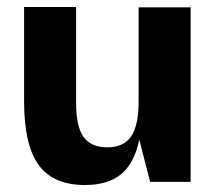

<svg xmlns="http://www.w3.org/2000/svg" viewBox="-20 -521 626 550"><path d="M410 0 379 -121Q365 -54 327.5 -22.5Q290 9 223 9Q133 9 91 -48Q49 -105 49 -231V-501H198V-226Q198 -158 219.5 -128.5Q241 -99 287 -99Q334 -99 355.5 -130Q377 -161 377 -230V-500H526V0Z"/></svg>

Font: Fivo Sans Modern
Style: Regular
Weight: 700
Designer: Alexander Slobzheninov
Foundry: Alexander Slobzheninov
Version: 1.0